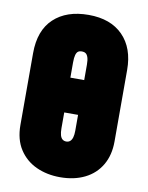

<svg xmlns="http://www.w3.org/2000/svg" viewBox="-83 -777 653 848"><g transform="rotate(10 244.0 -353.0)"><path d="M139 -430V-274H349V-430ZM33 -508V-186Q33 -121 61.5 -77Q90 -33 138 -11Q186 11 245 11Q308 11 355.5 -12.5Q403 -36 429 -80.5Q455 -125 455 -186V-507Q455 -605 400 -661Q345 -717 246 -717Q147 -717 90 -663.5Q33 -610 33 -508ZM214 -203V-498Q214 -520 217.5 -532Q221 -544 227.5 -548.5Q234 -553 244 -553Q254 -553 261 -548.5Q268 -544 272 -532Q276 -520 276 -499V-203Q276 -185 272.5 -173Q269 -161 262 -155Q255 -149 245 -149Q235 -149 228 -154.5Q221 -160 217.5 -172Q214 -184 214 -203Z"/></g></svg>

Font: Advent Pro Black
Style: Regular
Weight: 900
Version: Version 3.000